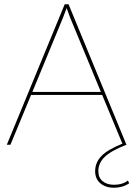

<svg xmlns="http://www.w3.org/2000/svg" viewBox="-20 -680 627 902"><path d="M587 181Q556 202 515 202Q477 202 452 181.5Q427 161 427 124Q427 84 456 53.5Q485 23 555 -5L460 -234H126L29 0H12L284 -660H302L574 0Q502 28 472 57Q442 86 442 124Q442 155 462.5 171.5Q483 188 515 188Q556 188 581 168ZM454 -248 310 -596 293 -642 276 -597 132 -248Z"/></svg>

Font: Work Sans Hairline
Style: Regular
Weight: 400
Designer: Wei Huang
Foundry: Wei Huang
Version: Version 1.032